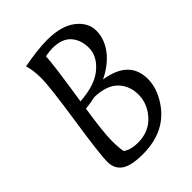

<svg xmlns="http://www.w3.org/2000/svg" viewBox="-249 -1018 1160 1160"><g transform="rotate(-45 331.5 -438.0)"><path d="M432 -479Q626 -449 626 -290Q626 -213 576 -136Q481 11 283 11Q184 11 141 -19Q98 -49 98 -110Q98 -171 136 -423.5Q174 -676 174 -746.5Q174 -817 159 -864Q282 -887 361 -887Q482 -887 547 -836.5Q612 -786 612 -716Q612 -646 565 -583.5Q518 -521 432 -479ZM234 -427Q207 -249 207 -181.5Q207 -114 215 -84Q253 -59 310 -59Q405 -59 462 -122Q519 -185 519 -262Q519 -339 470.5 -388.5Q422 -438 320 -441Q276 -431 234 -427ZM350 -829Q326 -829 287 -822Q286 -764 242 -482Q373 -490 440 -547Q507 -604 507 -673.5Q507 -743 468.5 -786Q430 -829 350 -829Z"/></g></svg>

Font: Paprika
Style: Regular
Weight: 400
Designer: Eduardo Rodriguez Tunni
Foundry: Eduardo Rodriguez Tunni
Version: Version 1.001